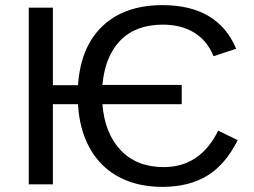

<svg xmlns="http://www.w3.org/2000/svg" viewBox="-20 -718 990 748"><path d="M92 0V-688H186V-386H284Q294 -536 380 -617Q466 -698 613 -698Q829 -698 900 -528L812 -499Q787 -560 736.5 -591Q686 -622 614 -622Q509 -622 449 -560.5Q389 -499 379 -387H688V-312H379Q388 -198 450.5 -132.5Q513 -67 618 -67Q760 -67 830 -209L906 -172Q858 -76 786.5 -33Q715 10 613 10Q539 10 480 -12Q421 -34 379 -75.5Q337 -117 312.5 -177Q288 -237 284 -312H186V0Z"/></svg>

Font: Libra Sans
Style: Regular
Weight: 400
Foundry: Context Ltd
Version: Version 1.000; ttfautohint (v1.3)